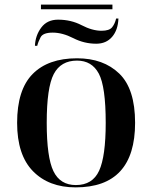

<svg xmlns="http://www.w3.org/2000/svg" viewBox="-20 -800 659 830"><path d="M307 10Q564 10 564 -269Q564 -416 495.5 -482Q427 -548 313 -548Q188 -548 121 -480Q54 -412 54 -269Q54 -130 122.5 -60Q191 10 307 10ZM308 0Q240 0 211 -60Q182 -120 182 -269Q182 -422 212.5 -480Q243 -538 313 -538Q377 -538 407 -482Q437 -426 437 -269Q437 -124 408.5 -62Q380 0 308 0ZM157 -760H466V-780H157ZM131 -602H141Q145 -619 155.5 -639Q166 -659 208 -659Q250 -659 297 -635Q344 -611 396 -611Q439 -611 464.5 -640.5Q490 -670 492 -720H482Q477 -698 465 -682.5Q453 -667 419 -667Q379 -667 333 -691Q287 -715 231 -715Q184 -715 158.5 -681Q133 -647 131 -602Z"/></svg>

Font: Noto Serif Display Semi
Style: Regular
Weight: 600
Designer: Monotype Design Team
Foundry: Monotype Imaging Inc.
Version: Version 1.900